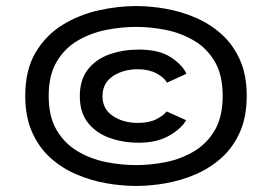

<svg xmlns="http://www.w3.org/2000/svg" viewBox="-20 -666 900 635"><path d="M430.5 -51Q382.5 -51 331.2 -60Q280 -69 232.2 -89.5Q184.5 -110 146.5 -144.2Q108.5 -178.5 86 -229.2Q63.5 -280 63.5 -349Q63.5 -435 97.8 -492.5Q132 -550 187 -583.8Q242 -617.5 306.2 -631.8Q370.5 -646 430.5 -646Q477.5 -646 528.5 -637Q579.5 -628 627 -607.5Q674.5 -587 712.8 -552.8Q751 -518.5 773.5 -468.2Q796 -418 796 -349Q796 -280 773.5 -229.2Q751 -178.5 712.8 -144.2Q674.5 -110 627 -89.5Q579.5 -69 528.5 -60Q477.5 -51 430.5 -51ZM430.5 -120Q479.5 -120 529.8 -130.2Q580 -140.5 622.5 -166Q665 -191.5 690.8 -236Q716.5 -280.5 716.5 -349Q716.5 -417 690.8 -461.5Q665 -506 622.5 -531.2Q580 -556.5 529.8 -566.8Q479.5 -577 430.5 -577Q380.5 -577 329.8 -566.8Q279 -556.5 236.2 -531.2Q193.5 -506 167.2 -461.5Q141 -417 141 -349Q141 -280.5 167.2 -236Q193.5 -191.5 236.2 -166Q279 -140.5 329.8 -130.2Q380.5 -120 430.5 -120ZM438.5 -194Q387 -194 342.8 -209.8Q298.5 -225.5 271.2 -259.5Q244 -293.5 244 -348Q244 -403 271.2 -437Q298.5 -471 342.8 -486.5Q387 -502 438.5 -502Q507.5 -502 546 -476Q584.5 -450 596.5 -422L532 -392.5Q523.5 -409.5 497.8 -423.2Q472 -437 436 -437Q387.5 -437 353.2 -414Q319 -391 319 -348Q319 -305.5 353.2 -282.5Q387.5 -259.5 436 -259.5Q473 -259.5 497 -271.8Q521 -284 531 -297.5L595.5 -268.5Q581.5 -242 540.8 -218Q500 -194 438.5 -194Z"/></svg>

Font: Trispace SemiExpanded Medium
Style: Regular
Weight: 500
Width: 6
Designer: Tyler Finck
Foundry: Etcetera Type Company
Version: Version 1.210; ttfautohint (v1.8.3)